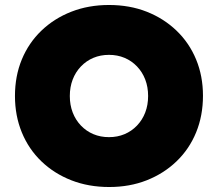

<svg xmlns="http://www.w3.org/2000/svg" viewBox="-20 -740 874 770"><path d="M418 10Q335 10 266 -17Q197 -44 146 -93Q95 -142 67.5 -209Q40 -276 40 -355Q40 -435 67.5 -501.5Q95 -568 146 -617Q197 -666 266 -693Q335 -720 417 -720Q500 -720 568.5 -693Q637 -666 688 -617Q739 -568 766.5 -501.5Q794 -435 794 -356Q794 -276 766.5 -209Q739 -142 688 -93Q637 -44 568.5 -17Q500 10 418 10ZM417 -190Q451 -190 479.5 -202Q508 -214 529.5 -236.5Q551 -259 562.5 -289Q574 -319 574 -355Q574 -391 562.5 -421Q551 -451 529.5 -473.5Q508 -496 479.5 -508Q451 -520 417 -520Q383 -520 354.5 -508Q326 -496 304.5 -473.5Q283 -451 271.5 -421Q260 -391 260 -355Q260 -319 271.5 -289Q283 -259 304.5 -236.5Q326 -214 354.5 -202Q383 -190 417 -190Z"/></svg>

Font: Lexend Deca Black
Style: Regular
Weight: 900
Designer: Bonnie Shaver-Troup, Thomas Jockin
Foundry: Lexend
Version: Version 1.007